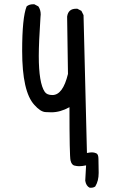

<svg xmlns="http://www.w3.org/2000/svg" viewBox="-20 -766 540 901"><path d="M407 115H401Q384 107 380 82L384 10Q365 14 351 14Q342 14 329 11Q316 8 311 -13Q306 -34 306 -263Q263 -239 221 -239Q218 -239 194 -240Q170 -241 141 -274Q84 -336 84 -527Q84 -684 105 -736Q117 -746 135 -746H141L160 -736Q171 -720 171 -698L170 -686Q162 -565 162 -504Q162 -376 190 -335Q200 -320 226 -320Q275 -320 299 -419L295 -688Q300 -725 337 -725H343L362 -715L372 -695L388 -48Q402 -51 412 -51Q422 -51 432 -46.5Q442 -42 442 -20Q442 2 443 42V46Q443 83 427 109Q419 115 407 115Z"/></svg>

Font: Xiaolai SC
Style: Regular
Weight: 400
Designer: Nozomi Seto 瀬戸のぞみ
Version: Version 3.11;December 4, 2020;FontCreator 13.0.0.2613 64-bit